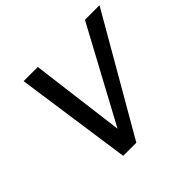

<svg xmlns="http://www.w3.org/2000/svg" viewBox="-157 -841 1025 1025"><g transform="rotate(-45 355.5 -329.0)"><path d="M711 -658 331 0H232L138 -658H245L313 -124L601 -658Z"/></g></svg>

Font: Ysabeau Infant Semibold
Style: Italic
Weight: 600
Italic angle: -12°
Designer: Christian Thalmann (Catharsis Fonts)
Version: Version 0.003